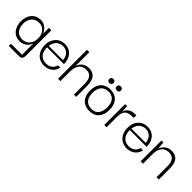

<svg xmlns="http://www.w3.org/2000/svg" viewBox="146 -1523 2643 2643"><g transform="rotate(45 1467.5 -201.5)"><path d="M334 160C382 160 393 130 393 87V-406H346L345 -296H343C335 -324 288 -406 191 -406C79 -406 9 -322 9 -198C9 -76 78 10 190 10C281 10 332 -58 344 -99H346V117H132V160ZM196 -33C101 -33 54 -105 54 -198C54 -290 106 -362 202 -362C282 -362 344 -301 344 -198C344 -93 277 -33 196 -33Z M664 10C759 10 828 -47 844 -130H799C787 -69 732 -30 664 -30C569 -30 517 -96 517 -199H845C845 -203 845 -207 845 -212C845 -217 845 -221 844 -224C836 -335 764 -406 663 -406C546 -406 473 -319 473 -201C471 -85 541 10 664 10ZM520 -229C529 -304 575 -367 663 -367C727 -367 766 -330 784 -287C793 -266 797 -246 798 -229Z M976 0V-192C976 -253 995 -309 1038 -341C1059 -356 1086 -364 1118 -364C1210 -364 1239 -301 1239 -202V0H1283V-201C1283 -301 1263 -406 1126 -406C1025 -406 986 -328 978 -298H976V-563H930V0Z M1546 10C1672 10 1735 -74 1735 -197C1735 -322 1669 -406 1546 -406C1421 -406 1356 -320 1356 -197C1356 -77 1419 10 1546 10ZM1546 -31C1441 -31 1402 -108 1402 -198C1402 -288 1441 -367 1546 -367C1621 -367 1660 -329 1677 -278C1685 -252 1689 -225 1689 -198C1689 -145 1674 -89 1633 -56C1612 -39 1583 -31 1546 -31ZM1472 -457C1504 -457 1512 -475 1512 -498C1512 -518 1504 -537 1472 -537C1440 -537 1431 -518 1431 -498C1431 -475 1440 -457 1472 -457ZM1616 -457C1649 -457 1656 -475 1656 -498C1656 -518 1649 -537 1616 -537C1584 -537 1575 -518 1575 -498C1575 -475 1584 -457 1616 -457Z M1875 0V-196C1875 -255 1883 -305 1926 -334C1947 -348 1981 -355 2026 -355H2048V-406H2026C1937 -407 1888 -359 1875 -302L1869 -406H1830V0Z M2274 10C2369 10 2438 -47 2454 -130H2409C2397 -69 2342 -30 2274 -30C2179 -30 2127 -96 2127 -199H2455C2455 -203 2455 -207 2455 -212C2455 -217 2455 -221 2454 -224C2446 -335 2374 -406 2273 -406C2156 -406 2083 -319 2083 -201C2081 -85 2151 10 2274 10ZM2130 -229C2139 -304 2185 -367 2273 -367C2337 -367 2376 -330 2394 -287C2403 -266 2407 -246 2408 -229Z M2584 0V-192C2584 -292 2633 -364 2727 -364C2819 -364 2847 -301 2847 -202V0H2892V-201C2892 -299 2873 -406 2736 -406C2640 -406 2594 -326 2586 -298H2584L2576 -405H2538V0Z"/></g></svg>

Font: OSH Darker Grotesque
Style: Regular
Weight: 400
Designer: Gabriel Lam
Foundry: TypeRant
Version: Version 1.000;Glyphs 3.1.1 (3148)